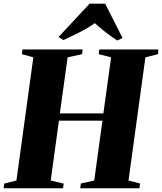

<svg xmlns="http://www.w3.org/2000/svg" viewBox="-38 -1008 868 1028"><path d="M-18.5 0 -15.5 -25 50 -41.5 140.5 -701 79 -718 82.5 -743H404.5L401.5 -718L324 -701L282.5 -401H515.5L557 -701L490.5 -718L493.5 -743H810L808 -718L740.5 -701L650 -41.5L712 -25.5L708.5 0H391.5L395 -25.5L466.5 -41.5L510.5 -362H277.5L233.5 -41.5L303 -25L299.5 0ZM275.5 -810 442 -988.5H525L618 -805L590 -791Q556.5 -812.5 525.8 -836.8Q495 -861 469.5 -884Q432 -857.5 387.2 -834.8Q342.5 -812 301 -793.5Z"/></svg>

Font: Merriweather 120pt Black
Style: Italic
Weight: 900
Italic angle: -7.8°
Version: Version 2.101